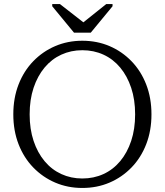

<svg xmlns="http://www.w3.org/2000/svg" viewBox="-20 -922 817 952"><path d="M347 -760H430L538 -891V-902H507L383 -803H404L277 -902H239V-891ZM388 10Q316 10 254 -16.5Q192 -43 145 -91.5Q98 -140 72 -207Q46 -274 46 -355Q46 -436 72 -503Q98 -570 145 -618.5Q192 -667 254 -693.5Q316 -720 388 -720Q461 -720 523 -693.5Q585 -667 632 -618.5Q679 -570 705 -503Q731 -436 731 -355Q731 -274 705 -207Q679 -140 632 -91.5Q585 -43 523 -16.5Q461 10 388 10ZM388 -37Q445 -37 493 -59Q541 -81 576 -123Q611 -165 630.5 -223.5Q650 -282 650 -355Q650 -428 630.5 -486.5Q611 -545 576 -587Q541 -629 493 -651Q445 -673 388 -673Q332 -673 284 -651Q236 -629 201 -587Q166 -545 146.5 -486.5Q127 -428 127 -355Q127 -282 146.5 -223.5Q166 -165 201 -123Q236 -81 284 -59Q332 -37 388 -37Z"/></svg>

Font: Roboto Serif 36pt Light
Style: Regular
Weight: 300
Designer: Greg Gazdowicz
Foundry: Commercial Type
Version: Version 1.008